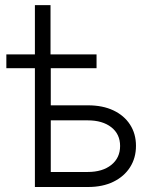

<svg xmlns="http://www.w3.org/2000/svg" viewBox="-20 -748 603 768"><path d="M5.4 -475.1V-530.3H366.2V-475.1ZM119.6 -530.3V-727.5H182.1V-530.3ZM172.4 -326.7H332Q390.6 -326.7 433.6 -306.4Q476.6 -286.1 500.2 -249.5Q523.9 -212.9 523.9 -164.6Q523.9 -116.2 500.2 -79.1Q476.6 -42 433.6 -21Q390.6 0 332 0H119.6V-522.5H183.1V-60.1H330.6Q390.1 -60.1 425.3 -88.4Q460.4 -116.7 460.4 -164.1Q460.4 -211.4 425.3 -239Q390.1 -266.6 330.6 -266.6H172.4Z"/></svg>

Font: Inter 28pt Light
Style: Regular
Weight: 300
Designer: Rasmus Andersson
Foundry: rsms
Version: Version 4.001;git-66647c0bb